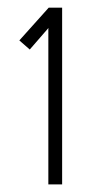

<svg xmlns="http://www.w3.org/2000/svg" viewBox="-20 -484 254 504"><path d="M106 -409.2 58.1 -354 30.8 -377.9 107.9 -463.9H143.1V0H106.9V-410.2H106Z"/></svg>

Font: RawengulkPcs
Style: Regular
Weight: 400
Version: Version 0.92